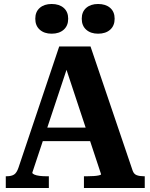

<svg xmlns="http://www.w3.org/2000/svg" viewBox="-20 -943 754 963"><path d="M172 -303H456V-235H168ZM293 -655 321 -615 142 -77Q142 -72 152 -67.5Q162 -63 178 -61Q194 -59 210 -59H225V0H9V-59H14Q37 -59 50.5 -67.5Q64 -76 73 -103L277 -710H434L645 -88Q651 -70 665.5 -64.5Q680 -59 701 -59H706V0H401V-59H418Q434 -59 450 -60Q466 -61 476.5 -63.5Q487 -66 487 -69ZM322 -849Q322 -814 299.5 -794Q277 -774 239 -774Q202 -774 179.5 -794Q157 -814 157 -849Q157 -884 179.5 -903.5Q202 -923 239 -923Q277 -923 299.5 -903.5Q322 -884 322 -849ZM555 -849Q555 -814 532.5 -794Q510 -774 472 -774Q435 -774 412.5 -794Q390 -814 390 -849Q390 -884 412.5 -903.5Q435 -923 472 -923Q510 -923 532.5 -903.5Q555 -884 555 -849Z"/></svg>

Font: Roboto Serif 28pt SemiBold
Style: Regular
Weight: 600
Designer: Greg Gazdowicz
Foundry: Commercial Type
Version: Version 1.008